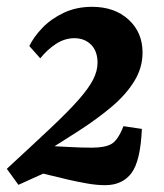

<svg xmlns="http://www.w3.org/2000/svg" viewBox="-33 -537 481 563"><path d="M21 5 -13 -42Q64 -113 115.5 -161.5Q167 -210 197 -244Q227 -278 240 -303.5Q253 -329 253 -353Q253 -387 234 -406Q215 -425 185 -425Q157 -425 131.5 -408.5Q106 -392 85 -366L53 -402Q66 -429 91.5 -455.5Q117 -482 154 -499.5Q191 -517 237 -517Q303 -517 344 -479.5Q385 -442 385 -383Q385 -338 360.5 -298.5Q336 -259 294.5 -224Q253 -189 200.5 -155Q148 -121 91 -86L127 -43ZM275 6Q251 6 222.5 1Q194 -4 168 -10L35 -42L94 -110L169 -106Q183 -105 203.5 -104.5Q224 -104 237 -104Q275 -104 294 -115Q313 -126 329 -167L383 -159Q379 -65 352.5 -29.5Q326 6 275 6Z"/></svg>

Font: Rasa
Style: Italic
Weight: 400
Italic angle: -7.10001°
Designer: Anna Giedrys (Yrsa+Rasa design), David Brezina (Yrsa art-direction, Rasa art-direction, design)
Foundry: Rosetta Type Foundry
Version: Version 2.004